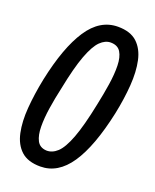

<svg xmlns="http://www.w3.org/2000/svg" viewBox="-138 -808 722 897"><g transform="rotate(20 222.5 -360.0)"><path d="M173 9Q111 9 77.5 -21.5Q44 -52 32.5 -106Q21 -160 26.5 -229.5Q32 -299 48 -378Q84 -549 143.5 -639Q203 -729 292 -729Q354 -729 387.5 -698Q421 -667 432.5 -613.5Q444 -560 439 -491Q434 -422 418 -345Q380 -168 320 -79.5Q260 9 173 9ZM174 -71Q203 -70 228.5 -93.5Q254 -117 277.5 -179Q301 -241 324 -354Q336 -410 344 -462.5Q352 -515 351 -557Q350 -599 335 -623.5Q320 -648 285 -648Q258 -648 233.5 -624Q209 -600 186 -539Q163 -478 141 -367Q129 -314 121 -262Q113 -210 113.5 -167.5Q114 -125 127.5 -99Q141 -73 174 -71Z"/></g></svg>

Font: Mona Sans Condensed Medium
Style: Italic
Weight: 500
Width: 3
Italic angle: -11.7°
Designer: Deni Anggara
Foundry: GitHub
Version: Version 1.001; ttfautohint (v1.8.4.7-5d5b);gftools[0.9.31]